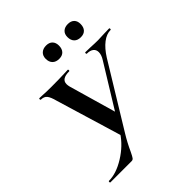

<svg xmlns="http://www.w3.org/2000/svg" viewBox="-219 -952 1093 1093"><g transform="rotate(-45 328.0 -405.0)"><path d="M516 -571Q516 -591 502 -602Q488 -613 462 -613Q458 -613 458 -619Q458 -625 461 -625L501 -624Q535 -622 561 -622Q581 -622 611 -624L653 -625Q656 -625 656 -619Q656 -613 653 -613Q620 -613 587.5 -588Q555 -563 526 -517L295 -139Q266 -92 243 -41Q231 -16 225 -8Q219 0 209 0H39Q35 0 35 -6Q35 -12 39 -12Q98 -12 166.5 -54.5Q235 -97 275 -158L499 -522Q516 -548 516 -571ZM91 -613Q88 -613 88 -619Q88 -625 91 -625Q109 -625 117 -624Q143 -622 186 -622Q251 -622 293 -624Q304 -625 319 -625Q323 -625 323 -619Q323 -613 319 -613Q257 -613 257 -572Q257 -562 260 -550L347 -247L276 -129L151 -544Q141 -583 128.5 -598Q116 -613 91 -613ZM275 -758Q275 -782 290 -796Q305 -810 330 -810Q355 -810 368.5 -796Q382 -782 382 -758Q382 -732 368.5 -717.5Q355 -703 330 -703Q304 -703 289.5 -717.5Q275 -732 275 -758ZM450 -758Q450 -782 464.5 -795.5Q479 -809 504 -809Q529 -809 542.5 -795.5Q556 -782 556 -758Q556 -732 542.5 -717.5Q529 -703 504 -703Q478 -703 464 -717.5Q450 -732 450 -758Z"/></g></svg>

Font: Cormorant Infant
Style: Bold Italic
Weight: 700
Italic angle: -10°
Designer: Christian Thalmann (Catharsis Fonts)
Foundry: Catharsis Fonts
Version: Version 4.000